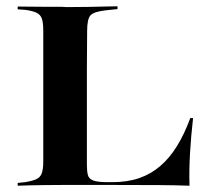

<svg xmlns="http://www.w3.org/2000/svg" viewBox="-20 -591 666 611"><path d="M175.8 -2.4Q147.6 -2.4 121.4 -2Q95.2 -1.6 73.4 -1.2Q51.6 -0.8 36.3 0V-8.9L59.7 -11.3Q83.9 -15.3 96 -21Q108.1 -26.6 112.9 -39.5Q117.7 -52.4 117.7 -78.2V-369.4H256.5V-66.1Q256.5 -46 259.7 -33.9Q262.9 -21.8 277 -16.5Q291.1 -11.3 323.4 -11.3H337.1Q385.5 -11.3 423 -24.2Q460.5 -37.1 490.3 -62.9Q520.2 -88.7 543.5 -126.6Q566.9 -164.5 585.5 -215.3H594.4Q587.9 -158.1 584.7 -103.6Q581.5 -49.2 583.1 0Q541.1 -1.6 484.7 -2Q428.2 -2.4 345.2 -2.4H187.1ZM175.8 -569.4 190.3 -568.5H197.6Q230.6 -568.5 259.7 -569Q288.7 -569.4 312.9 -570.2Q337.1 -571 354 -571V-562.1L316.1 -558.1Q279 -554 268.1 -542.3Q257.3 -530.6 257.3 -492.7L256.5 -369.4H117.7V-492.7Q117.7 -518.5 113.3 -531.5Q108.9 -544.4 96.4 -550.4Q83.9 -556.5 59.7 -559.7L36.3 -561.3V-570.2Q51.6 -570.2 73.4 -569.8Q95.2 -569.4 121.4 -569.4Q147.6 -569.4 175.8 -569.4Z"/></svg>

Font: Playfair 144pt SemiExpanded ExtraBold
Style: Regular
Weight: 800
Width: 6
Designer: Claus Eggers Sørensen
Foundry: Claus Eggers Sørensen
Version: Version 2.203